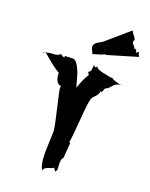

<svg xmlns="http://www.w3.org/2000/svg" viewBox="-200 -1163 1046 1335"><g transform="rotate(20 323.5 -495.5)"><path d="M543 -1060.5Q546.4 -1048.3 562 -1030Q577.6 -1011.7 578.1 -999Q571.8 -997.6 571.8 -989.7Q571.8 -981.9 573.7 -975.6Q576.7 -974.1 578.4 -972.4Q580.1 -970.7 581.8 -969.2Q583.5 -967.8 584 -966.8Q584.5 -965.8 585.9 -963.9Q587.4 -961.9 588.4 -956.5L594.7 -958L591.3 -944.8L601.1 -948.2L612.8 -939.5L617.7 -918.9L624.5 -930.7L633.3 -934.1Q634.8 -926.8 647 -902.3L434.1 -838.9Q429.2 -837.9 427.2 -837.9Q425.3 -837.9 425.3 -838.9L404.3 -833.5L405.3 -831.1L335 -810.1Q334 -815.9 326.9 -828.9Q319.8 -841.8 317.1 -852.8Q314.5 -863.8 320.6 -875.2Q326.7 -886.7 335.2 -892.3Q343.8 -897.9 357.2 -905Q370.6 -912.1 375.5 -916ZM260.7 -61 265.6 -211.9Q265.6 -239.3 235.1 -367.2Q204.6 -495.1 204.6 -509.5Q204.6 -523.9 206.1 -526.9Q181.6 -528.3 170.9 -552.7Q160.2 -577.1 160.6 -607.9Q123 -628.9 80.1 -665.3Q37.1 -701.7 26.4 -710H24.4L26.4 -714.8L36.1 -710Q47.4 -717.3 80.8 -717.8Q114.3 -718.3 125 -732.4H133.3L134.3 -734.9Q145.5 -722.2 160.6 -720.7V-732.4L216.8 -734.9Q238.3 -734.9 254.9 -708Q275.9 -673.8 286.9 -635.7Q297.9 -597.7 303 -578.6Q308.1 -559.6 310.5 -551.8Q337.9 -632.3 362.3 -664.1L351.1 -680.2L354 -688Q371.6 -688 371.6 -744.6L380.9 -732.4L388.7 -731.4L397.9 -741.2Q401.4 -719.7 477.5 -707.5Q508.3 -702.6 516.6 -697.8V-709Q520 -697.8 551.5 -687Q583 -676.3 598.1 -676.3Q566.4 -674.3 546.9 -655.3Q539.1 -647 532.2 -638.7Q516.6 -619.6 506.3 -619.6Q494.1 -610.4 492.7 -596.2L486.3 -584.5L477.5 -585.4Q476.6 -563.5 449.2 -537.1Q438 -526.4 433.6 -517.6Q422.9 -496.6 411.9 -354Q400.9 -211.4 393.6 -178.2H402.3Q402.3 -178.2 393.6 -64.9Q379.9 -50.3 379.9 -20L382.3 29.3L373 47.4L356 23.4Q349.1 28.8 330.1 34.7Q311 40.5 298.3 48.6Q285.6 56.6 285.6 70.8Q260.7 41.5 260.7 -61ZM6.8 -697.8Q16.1 -708 20.5 -709Q18.6 -707.5 16.6 -704.1Q11.7 -697.8 6.8 -697.8ZM160.6 -596.7V-595.2Q160.2 -595.2 151.4 -596.7ZM486.3 -580.1V-574.2Q485.8 -574.2 485.8 -576.7ZM486.3 -584.5Q487.3 -584.5 487.3 -582.8Q487.3 -581.1 486.3 -580.1ZM24.4 -710Q24.4 -709 22.5 -709Q23.9 -709 24.4 -710Z"/></g></svg>

Font: Butcherman
Style: Regular
Weight: 400
Version: Version 001.003